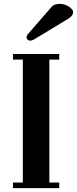

<svg xmlns="http://www.w3.org/2000/svg" viewBox="-20 -972 398 992"><path d="M117 -779C117 -770 125 -762 136 -762C143 -762 152 -766 159 -770L329 -873C345 -882 358 -894 358 -911C358 -924 328 -952 289 -952C273 -952 256 -948 247 -937L126 -798C122 -793 117 -787 117 -779ZM47 0H286V-29H235V-664H286V-693H47V-664H98V-29H47Z"/></svg>

Font: Monomakh Unicode
Style: Regular
Weight: 400
Version: Version 1.2